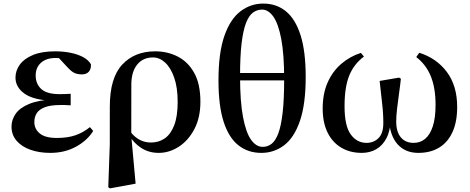

<svg xmlns="http://www.w3.org/2000/svg" viewBox="-20 -839 2628 1074"><path d="M260.9 16.2Q199.5 16.2 150.4 -1.2Q101.4 -18.5 72.9 -51.5Q44.4 -84.5 44.4 -130.8Q44.4 -168.4 67 -201.7Q89.6 -235 141.8 -257.1Q194 -279.1 282.4 -283.1V-274.3Q167.6 -278.8 117.1 -315.2Q66.6 -351.5 66.6 -404.7Q66.6 -443.9 90.9 -477.5Q115.2 -511 164.6 -531.5Q214.1 -551.9 289 -551.9Q333 -551.9 373.7 -543.9Q414.5 -535.8 444.9 -519.6Q475.3 -503.3 488.7 -479.2Q490.2 -452.9 476.8 -437.9Q463.4 -422.9 438.1 -422.9Q416.6 -422.9 398.6 -429.9Q380.7 -436.8 354.2 -466.1L291.2 -533.9L352.5 -534.8L374.7 -509.1Q347.5 -511.9 328.4 -513.3Q309.2 -514.7 291.4 -514.7Q239.6 -514.7 209.6 -488.3Q179.6 -461.8 179.6 -416.3Q179.6 -370.3 210.5 -341.3Q241.5 -312.4 314.1 -312.4Q328.8 -312.4 342.7 -312.9Q356.7 -313.4 375.4 -314.4V-249.8Q352.3 -251.6 340.5 -251.6Q328.7 -251.6 319.3 -251.6Q262.7 -251.6 230.6 -239.1Q198.6 -226.7 185.3 -205.6Q172.1 -184.5 172.1 -156.2Q172.1 -117.7 202.4 -92.5Q232.7 -67.3 298.1 -67.3Q358.3 -67.3 402 -82.4Q445.6 -97.5 483.2 -127.9L501.3 -106.5Q468.7 -53.4 405.5 -18.6Q342.3 16.2 260.9 16.2Z M585.7 208.4 594.1 -31.5 594.3 -243.1Q594.3 -402.7 663.4 -477.3Q732.4 -551.9 848.5 -551.9Q916.7 -551.9 974.1 -522.7Q1031.6 -493.4 1066.3 -431.4Q1101 -369.4 1101 -270Q1101 -180.9 1067.2 -116.7Q1033.3 -52.5 980 -18.2Q926.6 16.2 868 16.2Q812.4 16.2 769.7 -11.6Q726.9 -39.4 700.9 -84.8H696.5L712.4 -98.6Q732.6 -72.5 761 -57.2Q789.3 -41.8 824.5 -41.8Q868.8 -41.8 902.1 -65.2Q935.4 -88.6 954.6 -138.6Q973.8 -188.7 973.8 -268.3Q973.8 -350.3 954.1 -405.7Q934.4 -461.1 903.2 -489.4Q872.1 -517.7 836 -517.7Q780 -517.7 747.8 -478.3Q715.6 -438.9 714.6 -369.3L714.3 -86.8L714.7 -74.4L738.6 188.3L595.2 214.7Z M1441.8 16.2Q1368.1 16.2 1314.3 -25.7Q1260.4 -67.6 1231.2 -157.1Q1202.1 -246.6 1202.1 -389.2Q1202.1 -543.8 1235.2 -638.4Q1268.4 -732.9 1325.3 -775.9Q1382.2 -819 1452.4 -819Q1526.4 -819 1579.5 -775.7Q1632.6 -732.3 1661.3 -642Q1690 -551.6 1690 -408.7Q1690 -256.5 1657.9 -163Q1625.9 -69.6 1569.8 -26.7Q1513.7 16.2 1441.8 16.2ZM1449.2 -17.5Q1476.7 -17.5 1498.6 -34Q1520.5 -50.5 1536.4 -91.9Q1552.3 -133.4 1560.9 -207.5Q1569.5 -281.7 1569.5 -396.8Q1569.5 -534.9 1553.4 -620.3Q1537.2 -705.8 1509.3 -745.6Q1481.3 -785.3 1445.8 -785.3Q1418.4 -785.3 1395.6 -769Q1372.8 -752.7 1356.5 -711.4Q1340.3 -670.2 1331.5 -597.7Q1322.8 -525.2 1322.8 -412.2Q1322.8 -269.8 1339.6 -183Q1356.3 -96.2 1384.7 -56.8Q1413 -17.5 1449.2 -17.5ZM1247.6 -389.2V-430.7H1648.2V-389.2Z M2003.8 16.2Q1937.5 16.2 1888.1 -13.6Q1838.6 -43.3 1811.8 -98.7Q1785 -154.1 1785 -232.3Q1785 -314.8 1812.4 -376.9Q1839.7 -439 1888 -481Q1936.3 -523 1998.8 -543.2L2015.7 -522.4Q1959.7 -480.8 1933.5 -416.2Q1907.3 -351.5 1907.3 -245.3Q1907.3 -134.2 1942 -87Q1976.6 -39.8 2030 -39.8Q2070.3 -39.8 2097.3 -66.4Q2124.2 -93 2124.2 -150.5Q2124.2 -205.9 2117.2 -263.8Q2110.2 -321.7 2103.6 -386.3L2212.2 -404.8L2222.4 -398.8Q2218.9 -363.7 2212.5 -319.1Q2206.1 -274.5 2201.2 -232.1Q2196.3 -189.8 2196.3 -159.4Q2196.3 -101.8 2222 -70.8Q2247.8 -39.8 2294.2 -39.8Q2330.6 -39.8 2357.9 -62.2Q2385.2 -84.6 2400.8 -131.8Q2416.4 -178.9 2416.4 -252.8Q2416.4 -346.1 2390.2 -411.5Q2363.9 -476.9 2308.4 -519.9L2325.3 -543.9Q2422.1 -513.4 2479.7 -436.3Q2537.3 -359.2 2537.3 -240.7Q2537.3 -157.4 2511.1 -100.1Q2485 -42.8 2436.4 -13.3Q2387.8 16.2 2320.3 16.2Q2247.2 16.2 2204 -31.9Q2160.7 -80 2154.6 -175.5H2165.4Q2164.3 -110.2 2142.6 -67.7Q2120.8 -25.2 2084.9 -4.5Q2049 16.2 2003.8 16.2Z"/></svg>

Font: Noto Serif SC
Style: Regular
Weight: 200
Designer: Ryoko NISHIZUKA 西塚涼子 (kana & ideographs); Frank Grießhammer (Latin, Greek & Cyrillic); Wenlong ZHANG 张文龙 (bopomofo); San
Foundry: Adobe
Version: Version 2.001;hotconv 1.1.0;makeotfexe 2.6.0